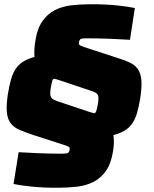

<svg xmlns="http://www.w3.org/2000/svg" viewBox="-20 -716 728 907"><path d="M250 171Q180 171 124.5 165Q69 159 44 153L68 3Q100 5 157 7.5Q214 10 273 10Q294 10 300.5 6.5Q307 3 309 -9Q311 -19 304 -23Q297 -27 265 -37L141 -77Q102 -90 74.5 -101.5Q47 -113 31.5 -132.5Q16 -152 12.5 -184Q9 -216 17 -270Q24 -314 33 -344Q42 -374 56.5 -394Q71 -414 92 -426.5Q113 -439 143 -447Q140 -479 147 -523Q156 -581 180 -615.5Q204 -650 239 -668Q274 -686 318 -691Q362 -696 411 -696Q482 -696 537 -690Q592 -684 617 -678L594 -528Q563 -530 506 -532.5Q449 -535 387 -535Q367 -535 361 -531.5Q355 -528 353 -516Q352 -511 352.5 -508Q353 -505 358 -502Q363 -499 374 -495Q385 -491 404 -485L530 -444Q565 -433 590 -422Q615 -411 629.5 -392Q644 -373 647.5 -341Q651 -309 643 -255Q636 -211 627 -181Q618 -151 603.5 -131Q589 -111 568 -98.5Q547 -86 516 -78Q518 -62 518 -43.5Q518 -25 514 -2Q505 56 481 90.5Q457 125 422 143Q387 161 343 166Q299 171 250 171ZM424 -181Q431 -181 434.5 -190.5Q438 -200 443 -229Q448 -259 441.5 -269Q435 -279 416 -285L270 -334Q240 -344 237 -344Q230 -344 227 -334.5Q224 -325 219 -296Q217 -281 217.5 -271Q218 -261 222 -255Q226 -249 234 -245Q242 -241 254 -237L397 -189Q414 -184 418.5 -182.5Q423 -181 424 -181Z"/></svg>

Font: Azeri Sans Black
Style: Italic
Weight: 900
Designer: Hector Gatti & Omnibus-Type (original fonts) / Cristiano Sobral (main changes and remastering)
Foundry: Omnibus-Type
Version: Version 0.07;August 21, 2020;FontCreator 13.0.0.2681 64-bit;